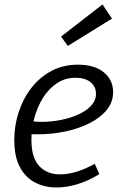

<svg xmlns="http://www.w3.org/2000/svg" viewBox="-20 -824 541 853"><path d="M230.9 8.9Q178.3 8.9 135.8 -13.1Q93.3 -35.1 68.4 -81.5Q43.5 -128 43.5 -201.8Q43.5 -265.3 62.7 -325Q81.9 -384.7 118.8 -432.6Q155.6 -480.4 208 -508.6Q260.4 -536.7 326.5 -536.7Q399.9 -536.7 441.2 -502.7Q482.5 -468.7 482.5 -415Q482.5 -369.8 453.7 -335Q424.8 -300.1 376.4 -276Q327.9 -251.8 268.6 -239.6Q209.4 -227.3 148.5 -227.3Q138.4 -227.3 128.9 -227.4Q119.5 -227.6 110 -228.6L115.4 -285.6Q127.2 -284.6 139.7 -283.6Q152.2 -282.6 165.2 -282.6Q206.7 -282.6 249.4 -290.9Q292.1 -299.3 327.5 -315.1Q362.9 -331 384.6 -354.2Q406.4 -377.5 406.4 -407.5Q406.4 -439 382.3 -458.8Q358.1 -478.5 315.5 -478.5Q269.4 -478.5 233.1 -454.4Q196.8 -430.3 171.4 -390.1Q146.1 -349.8 132.8 -301Q119.6 -252.3 119.6 -203Q119.6 -123 154.5 -86.1Q189.4 -49.3 246.7 -49.3Q281.7 -49.3 321.1 -61.4Q360.5 -73.5 400.8 -96.4L421.4 -50.6Q373.8 -21 325 -6Q276.2 8.9 230.9 8.9ZM281.3 -619.9 251.2 -661.4 435.4 -804.2 477.5 -741.3Z"/></svg>

Font: Bitter Thin
Style: Italic
Weight: 100
Italic angle: -9°
Designer: Sol Matas, and Bitter project Authors
Foundry: Sol Matas
Version: Version 2.002